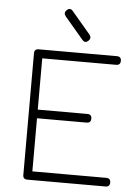

<svg xmlns="http://www.w3.org/2000/svg" viewBox="-57 -885 662 929"><g transform="rotate(5 273.5 -420.5)"><path d="M111 0Q90 0 90 -21V-612Q90 -633 111 -633H491Q512 -633 512 -612Q512 -591 491 -591H132V-342H373Q394 -342 394 -321Q394 -300 373 -300H132V-42H491Q512 -42 512 -21Q512 0 491 0ZM347 -695Q331 -680.5 317 -698L227 -804Q215 -820.5 230 -834Q246 -848.5 260 -831L350 -725Q362 -708.5 347 -695Z"/></g></svg>

Font: Jura Light Light
Style: Regular
Weight: 300
Version: Version 5.106